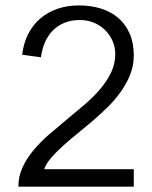

<svg xmlns="http://www.w3.org/2000/svg" viewBox="-20 -699 570 719"><path d="M481 0H48.8Q48.8 -38.6 64.5 -72.3Q80.1 -106 105.5 -136.5Q130.9 -167 163.6 -195.3Q196.3 -223.6 230.2 -251.5Q264.2 -279.3 296.9 -307.4Q329.6 -335.4 355 -365.2Q380.4 -395 396 -427.5Q411.6 -460 411.6 -496.6Q411.6 -523.4 401.1 -546.6Q390.6 -569.8 372.8 -587.2Q355 -604.5 330.8 -614.3Q306.6 -624 279.3 -624Q247.1 -624 221.7 -613.8Q196.3 -603.5 178 -585Q159.7 -566.4 148.4 -540.8Q137.2 -515.1 133.3 -484.4L63 -494.1Q68.4 -538.1 85.9 -572.3Q103.5 -606.4 131.3 -630.1Q159.2 -653.8 196 -666.3Q232.9 -678.7 275.9 -678.7Q320.3 -678.7 357.9 -667Q395.5 -655.3 422.9 -631.8Q450.2 -608.4 465.6 -573.2Q481 -538.1 481 -491.2Q481 -454.1 468 -420.9Q455.1 -387.7 433.8 -357.4Q412.6 -327.1 385.3 -300Q357.9 -272.9 329.1 -248Q299.3 -222.7 269.8 -198.7Q240.2 -174.8 215.1 -152.1Q189.9 -129.4 171.4 -107.9Q152.8 -86.4 145.5 -65.4H481Z"/></svg>

Font: SengPathom
Style: Regular
Weight: 400
Designer: John M. Durdin
Foundry: Lao Script for Windows
Version: Version 1.300